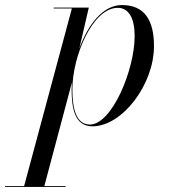

<svg xmlns="http://www.w3.org/2000/svg" viewBox="-119 -490 690 760"><path d="M164.5 -136C164.5 -62.5 176 10 247 10C364.5 10 490.5 -154.5 490.5 -307.5C490.5 -410 453 -470 363.5 -470C287.5 -470 228.5 -390.5 195 -298L232.5 -460H93.5V-456.5H165.5L-23.5 246.5H-99V250H140.5V246.5H56.5L165.5 -163C165 -154 164.5 -144.5 164.5 -136ZM167.5 -136C167.5 -267.5 247.5 -459 347 -459C390.5 -459 414 -418 414 -347.5C414 -212.5 323.5 3 237 3C183 3 167.5 -58.5 167.5 -136Z"/></svg>

Font: Bodoni* 48pt
Style: Italic
Weight: 400
Italic angle: -13°
Version: Version 2.3